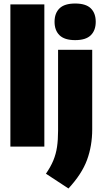

<svg xmlns="http://www.w3.org/2000/svg" viewBox="-20 -833 583 1091"><path d="M39 0V-808H232V0ZM369 238 241 154Q268 115 283 78.8Q298 42.5 304 2Q310 -38.5 310 -90V-550H504V-98Q504 -4.5 474.5 75.8Q445 156 369 238ZM407 -605Q346.5 -605 318.2 -632.8Q290 -660.5 290 -709Q290 -758 318.2 -785.5Q346.5 -813 407 -813Q468 -813 496 -785.5Q524 -758 524 -709Q524 -660.5 496 -632.8Q468 -605 407 -605Z"/></svg>

Font: Encode Sans Cnd Black
Style: Regular
Weight: 900
Width: 3
Designer: Multiple Designers
Foundry: Impallari Type
Version: Version 3.002; ttfautohint (v1.8.3) -l 8 -r 50 -G 200 -x 14 